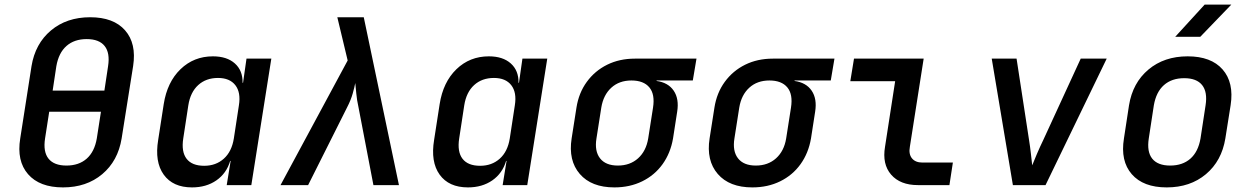

<svg xmlns="http://www.w3.org/2000/svg" viewBox="-20 -805 5440 835"><path d="M254 10Q152 10 102 -47.5Q52 -105 68 -203L117 -517Q133 -615 201.5 -672.5Q270 -730 372 -730Q474 -730 524 -673Q574 -616 559 -518L509 -203Q493 -105 424.5 -47.5Q356 10 254 10ZM209 -411H434L450 -517Q459 -575 435 -605Q411 -635 357 -635Q303 -635 269 -605Q235 -575 225 -517ZM269 -85Q323 -85 357 -115Q391 -145 401 -203L419 -319H194L176 -203Q167 -145 191 -115Q215 -85 269 -85Z M815 10Q732 10 692 -45.5Q652 -101 668 -197L692 -352Q707 -448 765 -504Q823 -560 906 -560Q967 -560 1001.5 -529Q1036 -498 1035 -445H1037L1052 -550H1160L1073 0H966L983 -105H981Q965 -51 921 -20.5Q877 10 815 10ZM868 -84Q919 -84 953.5 -115Q988 -146 997 -203L1019 -347Q1028 -403 1003.5 -434.5Q979 -466 928 -466Q876 -466 842 -435Q808 -404 799 -347L777 -203Q768 -145 791.5 -114.5Q815 -84 868 -84Z M1200 0 1492 -542 1447 -730H1562L1715 0H1604L1539 -339Q1532 -370 1529.5 -398.5Q1527 -427 1525 -444Q1522 -427 1514 -398.5Q1506 -370 1490 -339L1320 0Z M2015 10Q1932 10 1892 -45.5Q1852 -101 1868 -197L1892 -352Q1907 -448 1965 -504Q2023 -560 2106 -560Q2167 -560 2201.5 -529Q2236 -498 2235 -445H2237L2252 -550H2360L2273 0H2166L2183 -105H2181Q2165 -51 2121 -20.5Q2077 10 2015 10ZM2068 -84Q2119 -84 2153.5 -115Q2188 -146 2197 -203L2219 -347Q2228 -403 2203.5 -434.5Q2179 -466 2128 -466Q2076 -466 2042 -435Q2008 -404 1999 -347L1977 -203Q1968 -145 1991.5 -114.5Q2015 -84 2068 -84Z M2652 10Q2552 10 2501.5 -48.5Q2451 -107 2466 -203L2487 -337Q2497 -401 2532 -449Q2567 -497 2620.5 -523.5Q2674 -550 2741 -550H3009L2993 -455H2836L2835 -453Q2886 -446 2910 -410.5Q2934 -375 2925 -319L2907 -203Q2896 -139 2861.5 -91Q2827 -43 2773 -16.5Q2719 10 2652 10ZM2667 -85Q2720 -85 2755 -116.5Q2790 -148 2799 -203L2820 -337Q2829 -395 2804 -425Q2779 -455 2726 -455Q2673 -455 2638.5 -423.5Q2604 -392 2595 -337L2574 -203Q2565 -148 2589.5 -116.5Q2614 -85 2667 -85Z M3252 10Q3152 10 3101.5 -48.5Q3051 -107 3066 -203L3087 -337Q3097 -401 3132 -449Q3167 -497 3220.5 -523.5Q3274 -550 3341 -550H3609L3593 -455H3436L3435 -453Q3486 -446 3510 -410.5Q3534 -375 3525 -319L3507 -203Q3496 -139 3461.5 -91Q3427 -43 3373 -16.5Q3319 10 3252 10ZM3267 -85Q3320 -85 3355 -116.5Q3390 -148 3399 -203L3420 -337Q3429 -395 3404 -425Q3379 -455 3326 -455Q3273 -455 3238.5 -423.5Q3204 -392 3195 -337L3174 -203Q3165 -148 3189.5 -116.5Q3214 -85 3267 -85Z M3972 0Q3895 0 3855.5 -45.5Q3816 -91 3829 -167L3873 -452H3678L3694 -550H3997L3937 -167Q3931 -135 3946 -116.5Q3961 -98 3992 -98H4124L4109 0Z M4385 0 4293 -550H4401L4455 -198Q4460 -167 4463.5 -135.5Q4467 -104 4469 -86Q4476 -104 4489.5 -135.5Q4503 -167 4518 -198L4680 -550H4793L4527 0Z M5054 10Q4952 10 4902 -47.5Q4852 -105 4868 -203L4890 -347Q4906 -445 4974.5 -502.5Q5043 -560 5145 -560Q5247 -560 5297 -503Q5347 -446 5332 -348L5309 -203Q5293 -105 5224.5 -47.5Q5156 10 5054 10ZM5069 -85Q5123 -85 5157 -115Q5191 -145 5201 -203L5223 -347Q5232 -405 5208 -435Q5184 -465 5130 -465Q5076 -465 5042 -435Q5008 -405 4998 -347L4976 -203Q4967 -145 4991 -115Q5015 -85 5069 -85ZM5091 -645 5219 -785H5335L5200 -645Z"/></svg>

Font: NKDuy Mono SemiBold
Style: Italic
Weight: 600
Italic angle: -9°
Monospace: yes
Designer: NKDuy
Foundry: NKDuy
Version: Version 2.251; ttfautohint (v1.8.4.7-5d5b)